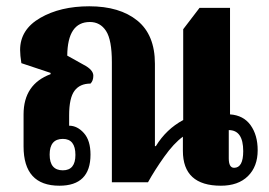

<svg xmlns="http://www.w3.org/2000/svg" viewBox="-20 -580 857 611"><path d="M800 -102Q800 -150 777.5 -181.5Q755 -213 712 -216V-555H615L563 -487V-198Q509 -169 476 -115H473V-377Q473 -469 417 -514.5Q361 -560 264 -560Q172 -560 108 -523Q44 -486 44 -421Q44 -404 48 -379L141 -348V-344Q55 -312 55 -216V-114Q55 11 169 11Q268 11 268 -88Q268 -133 247 -156.5Q226 -180 200 -180V-213Q200 -268 217 -291Q234 -314 268 -314Q277 -323 277 -339Q277 -358 246 -374L194 -403Q195 -510 266 -510Q299 -510 317.5 -481.5Q336 -453 336 -382V0H451Q472 -38 502.5 -81Q533 -124 562 -145V-100Q562 11 683 11Q738 11 769 -19.5Q800 -50 800 -102ZM725 -46Q708 -46 708 -76V-166Q754 -166 754 -99Q754 -46 725 -46ZM180 -38Q138 -38 138 -88Q138 -138 180 -138Q220 -138 220 -87Q220 -38 180 -38Z"/></svg>

Font: Noto Serif Thai Condensed Extra
Style: Regular
Weight: 800
Width: 3
Designer: Monotype Design Team
Foundry: Monotype Imaging Inc.
Version: Version 1.901